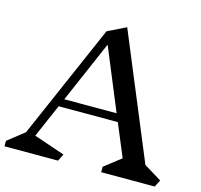

<svg xmlns="http://www.w3.org/2000/svg" viewBox="-117 -929 1101 1053"><g transform="rotate(15 433.5 -402.5)"><path d="M850 0H546V-31L640 -104L563 -289H227L145 -100L321 -40L301 0H-3V-31L91 -105L374 -754L478 -805L770 -101L870 -40ZM399 -685 247 -334H544Z"/></g></svg>

Font: Inknut
Style: Antiqua
Weight: 400
Designer: Claus Eggers Srensen
Foundry: Claus Eggers Srensen
Version: Version 1.000; ttfautohint (v1.2) -l 7 -r 28 -G 50 -x 13 -D 